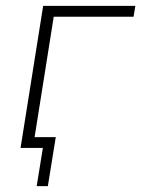

<svg xmlns="http://www.w3.org/2000/svg" viewBox="-20 -504 481 654"><path d="M105 130 126 0H50L56 -37H170L143 130ZM50 0 127 -484H441L435 -447H163L92 0Z"/></svg>

Font: Nunito Sans 12pt ExtraLight
Style: Italic
Weight: 200
Italic angle: -9°
Designer: Vernon Adams
Foundry: Vernon Adams
Version: Version 3.101;gftools[0.9.27]